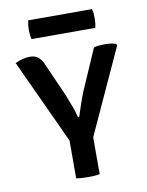

<svg xmlns="http://www.w3.org/2000/svg" viewBox="-82 -769 637 832"><g transform="rotate(-10 237.0 -353.0)"><path d="M360.5 -545Q372.5 -548.5 385 -549.5Q397.5 -550.5 408 -550.5Q437 -550.5 457 -543.5L461.5 -537.5L289.5 -162V0Q277.5 2.5 264 3.2Q250.5 4 238 4Q227.5 4 212.5 3.2Q197.5 2.5 186 0V-166L14.5 -537Q49 -553.5 80.5 -553.5Q120.5 -553.5 138 -511L203 -364.5Q214.5 -336 224.2 -309.5Q234 -283 240 -259H245Q253.5 -285.5 262.8 -313.2Q272 -341 285 -372ZM100 -627.5Q95.5 -646 95.5 -668Q95.5 -690 100 -710H381Q383.5 -699.5 384.5 -690.8Q385.5 -682 385.5 -669Q385.5 -646.5 381 -627.5Z"/></g></svg>

Font: Signika SC
Style: Regular
Weight: 400
Designer: Anna Giedryś
Foundry: Anna Giedryś
Version: Version 2.000; ttfautohint (v1.8.3) -l 8 -r 50 -G 200 -x 9 -